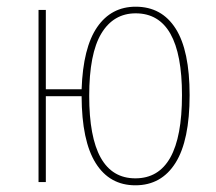

<svg xmlns="http://www.w3.org/2000/svg" viewBox="-20 -549 651 579"><path d="M389.2 -528.8Q467.8 -528.8 509.8 -462.6Q551.8 -396.5 551.8 -262.2Q551.8 -125.5 509.3 -57.9Q466.8 9.8 388.2 9.8Q310.5 9.8 268.6 -57.1Q226.6 -124 226.1 -258.8H118.2V0H96.2V-519H118.2V-279.8H226.1Q230.5 -405.3 272.9 -467Q315.4 -528.8 389.2 -528.8ZM388.2 -11.2Q528.8 -11.2 528.8 -262.2Q528.8 -508.8 389.2 -508.8Q322.3 -508.8 285.6 -448Q249 -387.2 249 -259.8Q249 -11.2 388.2 -11.2Z"/></svg>

Font: Fira Sans Compressed Thin
Style: Regular
Weight: 100
Width: 1
Designer: Carrois Corporate & Edenspiekermann AG
Foundry: Carrois Corporate GbR & Edenspiekermann AG
Version: Version 4.203;PS 004.203;hotconv 1.0.88;makeotf.lib2.5.64775